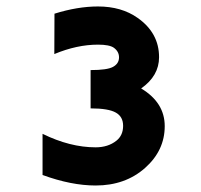

<svg xmlns="http://www.w3.org/2000/svg" viewBox="-20 -567 626 597"><path d="M112.3 -22.9V-150.9Q197.8 -108.9 277.3 -108.9Q315.9 -108.9 341.8 -129.4Q362.8 -146 362.8 -175.8Q362.8 -204.1 340.3 -216.8Q317.4 -230 261.7 -230V-349.1Q313 -349.1 331.1 -358.9Q350.1 -369.1 350.1 -388.7Q350.1 -406.7 334 -418.5Q320.3 -428.2 284.7 -428.2Q219.2 -428.2 148.9 -398.9L149.4 -524.4Q221.2 -546.9 284.7 -546.9Q357.9 -546.9 408.2 -511.2Q474.6 -464.4 474.6 -389.2Q474.6 -331.1 418.9 -292Q492.2 -248 492.2 -174.8Q492.2 -99.1 431.2 -44.9Q369.6 9.8 277.3 9.8Q201.7 9.8 112.3 -22.9Z"/></svg>

Font: Consola Mono
Style: Bold
Weight: 700
Monospace: yes
Designer: Wojciech Kalinowski "wmk69" (wmk69@o2.pl)
Foundry: Wojciech Kalinowski "wmk69" (wmk69@o2.pl)
Version: Version 2.1.0